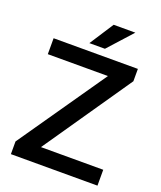

<svg xmlns="http://www.w3.org/2000/svg" viewBox="-162 -1004 926 1105"><g transform="rotate(20 301.5 -451.0)"><path d="M569.3 -97.2V0H39.1V-77.6L410.2 -613.3H42V-710.9H558.1V-635.3L188 -97.2ZM245.1 -754.9 340.3 -901.9H473.1L340.3 -754.9Z"/></g></svg>

Font: Vazirmatn FD Medium
Style: Regular
Weight: 500
Designer: Saber Rastikerdar
Foundry: Saber Rastikerdar
Version: Version 33.003